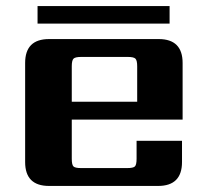

<svg xmlns="http://www.w3.org/2000/svg" viewBox="-20 -614 678 634"><path d="M540 -594V-536H104V-594ZM217 -278H433V-395Q433 -414 427.5 -420Q422 -426 402 -426H248Q228 -426 222.5 -420Q217 -414 217 -395ZM142 -485H504Q583 -485 583 -406V-219H217V-90Q217 -70 222.5 -64.5Q228 -59 248 -59H400Q420 -59 425.5 -64.5Q431 -70 431 -90V-149H581V-79Q581 0 502 0H142Q63 0 63 -79V-406Q63 -485 142 -485Z"/></svg>

Font: Sarpanch
Style: Bold
Weight: 700
Designer: Manushi Parikh (Devanagari and Latin), Jyotish Sonowal (Devanagari)
Foundry: Indian Type Foundry
Version: Version 2.004;PS 1.0;hotconv 1.0.78;makeotf.lib2.5.61930; tt